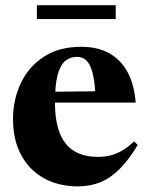

<svg xmlns="http://www.w3.org/2000/svg" viewBox="-20 -682 553 716"><path d="M282.5 -507.5Q345 -507.5 388.5 -482.8Q432 -458 456.5 -411.5Q481 -365 486 -299.5H152.5V-339.5L413 -342.5L336.5 -317.5Q334 -374.5 325.8 -407.8Q317.5 -441 303 -455.5Q288.5 -470 267 -470Q241.5 -470 223 -454.5Q204.5 -439 194.8 -402.2Q185 -365.5 185 -301Q185 -229 203.5 -184Q222 -139 257.8 -118Q293.5 -97 345 -97Q371 -97 393.2 -102.8Q415.5 -108.5 437 -121.2Q458.5 -134 480 -155L493.5 -141.5Q460 -85.5 425.8 -51.5Q391.5 -17.5 353.8 -2.2Q316 13 271 13Q198.5 13 144 -17.2Q89.5 -47.5 59 -103.8Q28.5 -160 28.5 -237.5Q28.5 -310 57.5 -371.5Q86.5 -433 143.2 -470.2Q200 -507.5 282.5 -507.5ZM117.5 -611V-662.5H411.5V-611Z"/></svg>

Font: Newsreader 60pt
Style: Bold
Weight: 700
Designer: Hugues Gentile
Foundry: Production Type
Version: Version 1.003